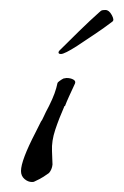

<svg xmlns="http://www.w3.org/2000/svg" viewBox="-20 -338 247 384"><path d="M44 26Q36 26 29 20Q22 14 22 4Q22 -17 51 -73L62 -95Q64 -97 67.5 -105Q71 -113 78 -126Q85 -140 89 -151Q93 -162 95 -172Q95 -173 99 -176Q103 -179 107 -181L113 -182Q121 -182 126.5 -179Q132 -176 130 -171Q123 -156 118 -145Q113 -134 110 -126H109Q98 -101 90.5 -78.5Q83 -56 84 -36L85 -9Q84 1 78 8Q74 11 67 15.5Q60 20 49 25Q48 26 44 26ZM102 -230Q97 -230 97 -233Q97 -235 99 -237Q116 -254 138 -275.5Q160 -297 178 -313Q182 -317 184.5 -317.5Q187 -318 191 -318Q198 -318 203.5 -308Q209 -298 205 -295Q188 -282 170 -270Q152 -258 134 -246Q109 -230 102 -230Z"/></svg>

Font: Allison
Style: Regular
Weight: 400
Designer: Robert E. Leuschke
Foundry: Robert E. Leuschke
Version: Version 1.010; ttfautohint (v1.8.3)